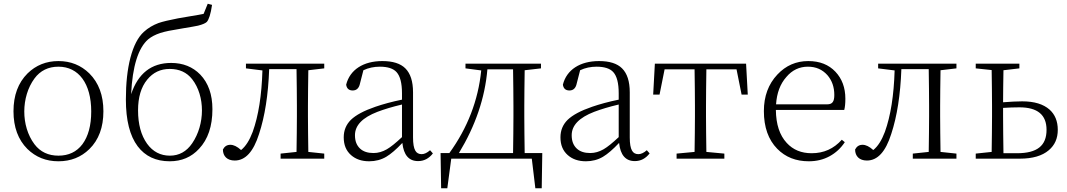

<svg xmlns="http://www.w3.org/2000/svg" viewBox="-20 -847 5694 1025"><path d="M126 -52C171 -8 226 14 292 14C358 14 413 -8 457 -51C507 -100 532 -167 532 -253C532 -338 507 -405 457 -455C412 -499 357 -521 292 -521C227 -521 172 -499 127 -455C77 -405 52 -338 52 -253C52 -168 77 -101 126 -52ZM164 -77C91 -174 92 -330 164 -428C195 -470 238 -491 292 -491C400 -491 467 -401 467 -252C467 -177 451 -119 420 -77C389 -36 346 -16 292 -16C238 -16 195 -36 164 -77Z M886 14C949 14 1002 -8 1043 -53C1090 -103 1114 -173 1114 -264C1114 -343 1092 -404 1049 -449C1009 -490 957 -511 894 -511C788 -511 717 -455 680 -344C687 -493 718 -591 771 -637C788 -651 809 -662 836 -671C861 -679 896 -686 941 -693C945 -694 951 -695 958 -696C996 -702 1022 -707 1037 -710C1061 -716 1077 -723 1084 -730C1095 -742 1105 -772 1112 -821L1089 -827L1067 -773C1054 -770 1031 -766 1000 -761C968 -756 945 -752 930 -749C884 -740 849 -732 826 -724C797 -713 771 -698 748 -677C717 -649 693 -603 676 -538C660 -476 652 -402 652 -316C652 -205 673 -122 715 -66C755 -13 812 14 886 14ZM887 -16C837 -16 796 -37 765 -80C733 -125 717 -184 717 -258C717 -327 733 -382 766 -422C797 -460 837 -479 886 -479C937 -479 977 -461 1006 -424C1076 -334 1075 -183 1006 -82C976 -38 936 -16 887 -16Z M1233 10C1290 10 1333 -37 1363 -132C1394 -226 1412 -341 1417 -478H1563C1564 -405 1565 -339 1565 -282V-226C1565 -173 1564 -109 1563 -36L1478 -27V0H1711V-27L1626 -36C1625 -109 1624 -173 1624 -226V-282C1624 -337 1625 -400 1626 -472L1711 -482V-507H1293V-482L1381 -471C1377 -338 1360 -229 1329 -143C1312 -98 1292 -66 1267 -46C1246 -65 1227 -74 1210 -74C1192 -74 1179 -66 1170 -49C1170 -13 1193 10 1233 10Z M1951 14C1984 14 2015 6 2042 -10C2067 -25 2095 -49 2128 -84C2135 -19 2163 13 2212 13C2244 13 2270 -1 2291 -28L2276 -45C2260 -31 2245 -24 2231 -24C2216 -24 2204 -30 2197 -43C2189 -57 2185 -80 2185 -113V-354C2185 -413 2171 -455 2144 -482C2118 -508 2077 -521 2021 -521C1920 -521 1848 -475 1828 -395C1831 -374 1843 -364 1863 -364C1884 -364 1897 -377 1902 -402L1920 -472C1947 -485 1977 -491 2008 -491C2050 -491 2080 -481 2097 -462C2116 -441 2126 -404 2126 -349V-315C2072 -304 2025 -291 1984 -277C1923 -256 1880 -233 1853 -207C1828 -182 1815 -151 1815 -114C1815 -73 1828 -42 1854 -19C1879 3 1911 14 1951 14ZM1974 -30C1943 -30 1919 -38 1902 -54C1884 -71 1875 -94 1875 -125C1875 -178 1915 -219 1995 -250C2032 -264 2075 -277 2126 -289V-115C2093 -84 2066 -62 2045 -50C2022 -37 1999 -30 1974 -30Z M2368 158 2389 0H2819L2838 158H2872L2875 -30H2781C2780 -103 2779 -169 2779 -226V-282C2779 -335 2780 -399 2781 -472L2868 -482V-507H2465V-482L2549 -471C2533 -311 2476 -164 2379 -30H2332L2335 158ZM2430 -30C2518 -175 2569 -324 2582 -477H2719C2720 -404 2721 -339 2721 -282V-226C2721 -169 2720 -103 2719 -30Z M3108 14C3141 14 3172 6 3199 -10C3224 -25 3252 -49 3285 -84C3292 -19 3320 13 3369 13C3401 13 3427 -1 3448 -28L3433 -45C3417 -31 3402 -24 3388 -24C3373 -24 3361 -30 3354 -43C3346 -57 3342 -80 3342 -113V-354C3342 -413 3328 -455 3301 -482C3275 -508 3234 -521 3178 -521C3077 -521 3005 -475 2985 -395C2988 -374 3000 -364 3020 -364C3041 -364 3054 -377 3059 -402L3077 -472C3104 -485 3134 -491 3165 -491C3207 -491 3237 -481 3254 -462C3273 -441 3283 -404 3283 -349V-315C3229 -304 3182 -291 3141 -277C3080 -256 3037 -233 3010 -207C2985 -182 2972 -151 2972 -114C2972 -73 2985 -42 3011 -19C3036 3 3068 14 3108 14ZM3131 -30C3100 -30 3076 -38 3059 -54C3041 -71 3032 -94 3032 -125C3032 -178 3072 -219 3152 -250C3189 -264 3232 -277 3283 -289V-115C3250 -84 3223 -62 3202 -50C3179 -37 3156 -30 3131 -30Z M3847 0V-27L3751 -36C3750 -109 3749 -173 3749 -226V-282C3749 -339 3750 -404 3751 -477H3912L3939 -342H3972L3963 -507H3476L3467 -342H3501L3528 -477H3688C3689 -404 3690 -339 3690 -282V-226C3690 -173 3689 -109 3688 -36L3592 -27V0Z M4298 14C4339 14 4376 5 4409 -13C4442 -31 4469 -56 4490 -88L4474 -101C4431 -53 4378 -29 4313 -29C4258 -29 4214 -47 4180 -84C4142 -125 4123 -183 4122 -260H4487C4491 -275 4493 -295 4493 -320C4493 -379 4475 -427 4440 -464C4404 -502 4356 -521 4295 -521C4230 -521 4175 -497 4130 -449C4082 -398 4058 -333 4058 -254C4058 -168 4082 -101 4129 -53C4173 -8 4229 14 4298 14ZM4123 -290C4127 -350 4145 -399 4178 -436C4209 -473 4248 -491 4293 -491C4336 -491 4370 -476 4397 -446C4422 -417 4434 -382 4434 -340C4434 -305 4424 -290 4396 -290Z M4608 10C4665 10 4708 -37 4738 -132C4769 -226 4787 -341 4792 -478H4938C4939 -405 4940 -339 4940 -282V-226C4940 -173 4939 -109 4938 -36L4853 -27V0H5086V-27L5001 -36C5000 -109 4999 -173 4999 -226V-282C4999 -337 5000 -400 5001 -472L5086 -482V-507H4668V-482L4756 -471C4752 -338 4735 -229 4704 -143C4687 -98 4667 -66 4642 -46C4621 -65 4602 -74 4585 -74C4567 -74 4554 -66 4545 -49C4545 -13 4568 10 4608 10Z M5425 0C5492 0 5544 -15 5579 -45C5611 -72 5627 -108 5627 -154C5627 -200 5612 -236 5583 -262C5550 -291 5502 -306 5437 -306C5408 -306 5374 -304 5335 -301C5335 -351 5336 -408 5337 -472L5422 -482V-507H5189V-482L5274 -473C5275 -400 5276 -336 5276 -282V-226C5276 -173 5275 -109 5274 -36L5189 -27V0ZM5337 -29C5336 -102 5335 -168 5335 -226V-271C5366 -273 5395 -274 5422 -274C5519 -274 5567 -234 5567 -154C5567 -69 5517 -29 5409 -29Z"/></svg>

Font: AllPunType ExtraLight
Style: Regular
Weight: 280
Version: 1.0